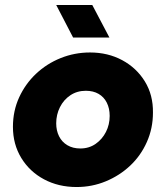

<svg xmlns="http://www.w3.org/2000/svg" viewBox="-20 -739 666 772"><path d="M288 13Q215 13 157 -18Q99 -49 65.5 -104Q32 -159 32 -229Q32 -293 57 -347.5Q82 -402 125 -442.5Q168 -483 224 -505.5Q280 -528 342 -528Q414 -528 471.5 -497Q529 -466 562.5 -411.5Q596 -357 595 -286Q595 -223 570.5 -168Q546 -113 503.5 -73Q461 -33 405.5 -10Q350 13 288 13ZM303 -142Q338 -142 364.5 -160.5Q391 -179 406 -208.5Q421 -238 421 -273Q421 -303 409.5 -326Q398 -349 376.5 -361.5Q355 -374 325 -374Q290 -374 263 -356Q236 -338 221 -308Q206 -278 206 -243Q206 -214 217.5 -191Q229 -168 251 -155Q273 -142 303 -142ZM274 -588 206 -719H351L420 -588Z"/></svg>

Font: MuseoModerno ExtraBold
Style: Italic
Weight: 800
Italic angle: -9°
Designer: Pablo Cosgaya, Héctor Gatti, Marcela Romero, and the Authors of The MuseoModerno Project.
Foundry: Omnibus-Type Team
Version: Version 1.003